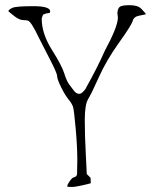

<svg xmlns="http://www.w3.org/2000/svg" viewBox="-20 -700 608 753"><path d="M290 -332H293Q303.7 -334 317.4 -354.5V-355.5Q364.3 -439.5 389.6 -498Q441.4 -593.8 442.4 -629.9V-630.9L440.4 -648.4Q441.4 -666 449.2 -672.9Q457 -679.7 488.8 -679.7Q520.5 -679.7 534.2 -665.5Q547.9 -651.4 552.7 -644.5Q547.9 -642.6 526.4 -638.7Q504.9 -634.8 500.5 -618.2Q496.1 -601.6 446.8 -532.7Q397.5 -463.9 368.2 -398.4Q338.9 -333 325.7 -311.5Q312.5 -290 312.5 -229Q312.5 -168 316.4 -97.7L320.3 -17.6L335 -2.9Q335.9 3.9 335.9 18.6Q327.1 21.5 300.8 27.3Q274.4 33.2 261.7 33.2Q249 33.2 244.1 32.2V29.3Q244.1 23.4 253.9 9.8Q263.7 -3.9 268.6 -3.9H269.5L270.5 -4.9Q275.4 -5.9 278.3 -8.8Q281.2 -11.7 282.2 -16.6L283.2 -71.3Q283.2 -125 276.9 -194.8Q270.5 -264.6 267.1 -278.3Q263.7 -292 249.5 -309.1Q235.4 -326.2 219.7 -357.9Q204.1 -389.6 204.1 -401.4Q204.1 -413.1 174.3 -470.2Q144.5 -527.3 133.8 -549.3Q123 -571.3 118.2 -580.6Q113.3 -589.8 106 -601.6Q98.6 -613.3 93.3 -617.2Q87.9 -621.1 72.3 -621.1Q56.6 -621.1 37.6 -635.7Q18.6 -650.4 12.7 -656.2Q14.6 -663.1 29.3 -669.4Q43.9 -675.8 110.4 -675.8Q176.8 -675.8 176.8 -655.3Q176.8 -650.4 173.8 -649.4Q170.9 -648.4 166 -647.9Q161.1 -647.5 159.7 -647Q158.2 -646.5 154.3 -644.5Q150.4 -644.5 149.4 -642.6L146.5 -636.7L143.6 -627Q143.6 -568.4 183.1 -505.4Q222.7 -442.4 231.9 -412.6Q241.2 -382.8 250.5 -370.1Q259.8 -357.4 269.5 -344.7Q279.3 -332 290 -332Z"/></svg>

Font: Drukaatie burti
Style: Thin
Weight: 100
Version: Version 0.14